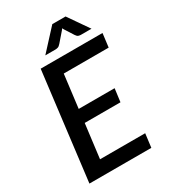

<svg xmlns="http://www.w3.org/2000/svg" viewBox="-218 -1013 983 1116"><g transform="rotate(-30 273.5 -455.0)"><path d="M43.5 0ZM547 -720 535.5 -628.5H234L206.5 -407H447.5L436 -319H196L167.5 -91.5H470.5L459 0H43.5L132 -720ZM504 -773.5H432.5Q426 -773.5 417.5 -776Q409 -778.5 401 -791L362.5 -851.5Q360 -855.5 357.5 -861L350.5 -851.5L298 -791Q287.5 -778.5 278.2 -776Q269 -773.5 263 -773.5H194L320 -910.5H409Z"/></g></svg>

Font: Lato Semibold
Style: Italic
Weight: 600
Italic angle: -7°
Designer: Lukasz Dziedzic
Foundry: tyPoland Lukasz Dziedzic
Version: Version 2.006; 2014-01-15